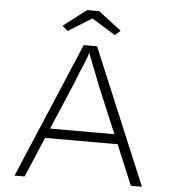

<svg xmlns="http://www.w3.org/2000/svg" viewBox="-59 -934 881 988"><g transform="rotate(5 382.0 -440.5)"><path d="M53 0 349 -700H418L711 0H654L441 -508Q428 -543 419.5 -564.5Q411 -586 404 -603Q397 -620 390 -639.5Q383 -659 373 -688H389Q379 -654 371 -633Q363 -612 355.5 -595Q348 -578 339.5 -557Q331 -536 318 -502L105 0ZM172 -207 193 -257H574L590 -207ZM260 -765 232 -790 351 -881H413L532 -790L504 -765L367 -850H397Z"/></g></svg>

Font: Lexend Exa ExtraLight
Style: Regular
Weight: 250
Designer: Bonnie Shaver-Troup, Thomas Jockin
Foundry: Lexend
Version: Version 1.007